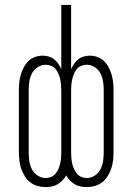

<svg xmlns="http://www.w3.org/2000/svg" viewBox="-20 -755 540 783"><path d="M167 8Q150 8 133.5 3.5Q117 -1 103.5 -11.5Q90 -22 81 -36.5Q72 -51 66.5 -67Q61 -83 59 -100Q57 -117 57 -134V-386Q57 -402 58.5 -418Q60 -434 64.5 -449.5Q69 -465 76.5 -479.5Q84 -494 95.5 -505.5Q107 -517 122.5 -522.5Q138 -528 154 -528Q166 -528 178.5 -524.5Q191 -521 201 -513Q211 -505 218 -494.5Q225 -484 230 -473V-735H270V-473Q275 -484 282 -494.5Q289 -505 299 -513Q309 -521 321.5 -524.5Q334 -528 346 -528Q362 -528 377.5 -522.5Q393 -517 404.5 -505.5Q416 -494 423.5 -479.5Q431 -465 435.5 -449.5Q440 -434 441.5 -418Q443 -402 443 -386V-134Q443 -117 441 -100Q439 -83 433.5 -67Q428 -51 419 -36.5Q410 -22 396.5 -11.5Q383 -1 366.5 3.5Q350 8 333 8Q321 8 308.5 5.5Q296 3 285 -3.5Q274 -10 265 -19.5Q256 -29 250 -40Q244 -29 235 -19.5Q226 -10 215 -3.5Q204 3 191.5 5.5Q179 8 167 8ZM334 -29Q351 -29 366.5 -39Q382 -49 390 -65Q398 -81 400.5 -98.5Q403 -116 403 -134V-386Q403 -404 400.5 -421.5Q398 -439 390 -455Q382 -471 366.5 -481Q351 -491 334 -491Q322 -491 311 -486.5Q300 -482 293 -473Q286 -464 281.5 -453.5Q277 -443 274.5 -431.5Q272 -420 271 -409Q270 -398 270 -386V-134Q270 -122 271 -110.5Q272 -99 274.5 -88Q277 -77 281.5 -66.5Q286 -56 293.5 -47Q301 -38 311.5 -33.5Q322 -29 334 -29ZM166 -29Q178 -29 188.5 -33.5Q199 -38 206.5 -47Q214 -56 218.5 -66.5Q223 -77 225.5 -88Q228 -99 229 -110.5Q230 -122 230 -134V-386Q230 -398 229 -409Q228 -420 225.5 -431.5Q223 -443 218.5 -453.5Q214 -464 207 -473Q200 -482 189 -486.5Q178 -491 166 -491Q149 -491 133.5 -481Q118 -471 110 -455Q102 -439 99.5 -421.5Q97 -404 97 -386V-134Q97 -116 99.5 -98.5Q102 -81 110 -65Q118 -49 133.5 -39Q149 -29 166 -29Z"/></svg>

Font: Iosevka SS18 Extralight
Style: Regular
Weight: 200
Monospace: yes
Designer: Belleve Invis
Foundry: Belleve Invis
Version: Version 25.1.1; ttfautohint (v1.8.4)